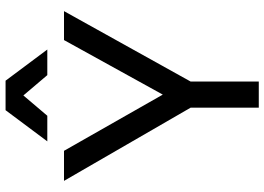

<svg xmlns="http://www.w3.org/2000/svg" viewBox="-150 -800 950 690"><g transform="rotate(-90 325.0 -455.0)"><path d="M283 -245 20 -700H128L330 -345L526 -700H630L377 -245V0H283ZM327 -846 254 -760H162L274 -910H380L492 -760H400Z"/></g></svg>

Font: PT Root UI Web Medium
Style: Regular
Weight: 500
Designer: Vitaly Kuzmin
Foundry: ParaType Ltd.
Version: Version 1.001W